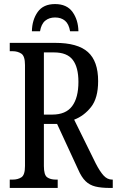

<svg xmlns="http://www.w3.org/2000/svg" viewBox="-20 -925 575 945"><path d="M28 0V-41H42Q68 -41 85.5 -52.5Q103 -64 103 -108V-605Q103 -649 85 -661Q67 -673 42 -673H28V-714H252Q362 -714 412.5 -669Q463 -624 463 -526Q463 -442 428 -398Q393 -354 345 -336L451 -121Q471 -82 489.5 -61.5Q508 -41 532 -41H535V0H520Q478 0 449.5 -7Q421 -14 401 -33.5Q381 -53 365 -90L261 -315H196V-108Q196 -64 212 -52.5Q228 -41 255 -41H264V0ZM237 -361Q304 -361 335 -402.5Q366 -444 366 -522Q366 -594 338 -630.5Q310 -667 246 -667H196V-361ZM137 -771Q138 -827 165.5 -866Q193 -905 251 -905Q309 -905 337 -866Q365 -827 366 -771H325Q319 -807 300 -823Q281 -839 251 -839Q222 -839 202.5 -823Q183 -807 177 -771Z"/></svg>

Font: Noto Serif ExtraCondensed
Style: Regular
Weight: 400
Width: 2
Designer: Monotype Design Team
Foundry: Monotype Imaging Inc.
Version: Version 2.015